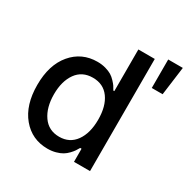

<svg xmlns="http://www.w3.org/2000/svg" viewBox="-173 -915 1054 1078"><g transform="rotate(30 354.0 -375.5)"><path d="M275.4 10.7Q174.3 10.7 110.8 -65.4Q47.4 -141.6 47.4 -271.5Q47.4 -401.4 111.3 -477.1Q175.3 -552.7 276.4 -552.7Q305.2 -552.7 329.8 -545.7Q354.5 -538.6 369.6 -529.3Q384.8 -520 398.9 -504.9Q413.1 -489.7 419.2 -480.5Q425.3 -471.2 433.1 -457H439.5V-727.1H545.9V0H441.9V-85H433.1Q425.8 -71.8 418.9 -61.5Q412.1 -51.3 398.2 -36.6Q384.3 -22 368.4 -12.5Q352.5 -2.9 328.1 3.9Q303.7 10.7 275.4 10.7ZM298.8 -80.1Q366.2 -80.1 403.8 -132.6Q441.4 -185.1 441.4 -272.9Q441.4 -359.9 404.3 -411.1Q367.2 -462.4 298.8 -462.4Q229.5 -462.4 192.1 -409.9Q154.8 -357.4 154.8 -272.9Q154.8 -187.5 192.4 -133.8Q230 -80.1 298.8 -80.1ZM612.8 -577.6V-762.2H707.5L683.1 -577.6Z"/></g></svg>

Font: Karasuma Gothic
Style: Regular
Weight: 500
Designer: Rasmus Andersson / Ryoko Nishizuka
Foundry: Genbu
Version: Version 1.00